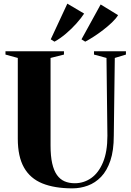

<svg xmlns="http://www.w3.org/2000/svg" viewBox="-20 -1024 718 1052"><path d="M376.5 8Q279 8 212.2 -19Q145.5 -46 111.5 -106Q77.5 -166 77.5 -264V-706.5L10 -725V-743H330.5V-725L257 -706.5V-226.5Q257 -168.5 266 -128.8Q275 -89 292.2 -65Q309.5 -41 334 -30.5Q358.5 -20 389.5 -20Q439 -20 479.5 -48.2Q520 -76.5 544.2 -134.2Q568.5 -192 568.5 -280L563.5 -706.5L495 -725V-743H670V-725L609 -706.5L603.5 -280.5Q603.5 -199.5 584.8 -144Q566 -88.5 534 -55.2Q502 -22 461.2 -7Q420.5 8 376.5 8ZM446.5 -796 426.5 -808.5 531.5 -999.5 627 -941Q615.5 -922 593.5 -901Q571.5 -880 545.5 -860Q519.5 -840 493.5 -823.2Q467.5 -806.5 447.5 -796ZM278 -796 258 -808.5 349 -1004 441 -949.5Q425 -925 398.8 -895.5Q372.5 -866 341.2 -839.5Q310 -813 279 -796Z"/></svg>

Font: Merriweather 144pt ExtraBold
Style: Regular
Weight: 800
Version: Version 2.100